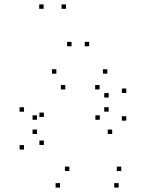

<svg xmlns="http://www.w3.org/2000/svg" viewBox="-20 -836 660 866"><path d="M515.2 10V-10H495.2V10ZM526.8 -64.5V-84.5H506.8V-64.5ZM292.8 -64.5V-84.5H272.8V-64.5ZM177.8 -182.2V-202.2H157.8V-182.2ZM177.8 -308.2V-328.2H157.8V-308.2ZM274.5 -432.5V-452.5H254.5V-432.5ZM429.2 -432.5V-452.5H409.2V-432.5ZM470.2 -396.2V-416.2H450.2V-396.2ZM470.2 -332.5V-352.5H450.2V-332.5ZM430.2 -295.8V-315.8H410.2V-295.8ZM146.8 -295.8V-315.8H126.8V-295.8ZM146.8 -231.8V-251.8H126.8V-231.8ZM486 -231.8V-251.8H466V-231.8ZM549.7 -291.8V-311.8H529.7V-291.8ZM549.7 -416.8V-436.8H529.7V-416.8ZM464.2 -503.7V-523.7H444.2V-503.7ZM234.2 -503.7V-523.7H214.2V-503.7ZM88.3 -332.2V-352.2H68.3V-332.2ZM88.3 -161.5V-181.5H68.3V-161.5ZM250.8 10V-10H230.8V10ZM382.2 -627.2V-647.2H362.2V-627.2ZM277.7 -796.2V-816.2H257.7V-796.2ZM176.8 -796.2V-816.2H156.8V-796.2ZM302.7 -627.2V-647.2H282.7V-627.2Z"/></svg>

Font: Monaspace Krypton Dots Var
Style: Regular
Weight: 400
Designer: Riley Cran and the Lettermatic Team
Version: Version 1.100 (Monaspace Krypton Dots)